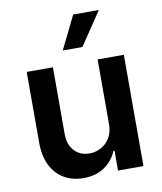

<svg xmlns="http://www.w3.org/2000/svg" viewBox="-87 -849 782 927"><g transform="rotate(-10 304.0 -385.5)"><path d="M413.7 -229.4V-545.5H542.3V0H417.6V-96.9H411.9Q393.5 -51.1 351.4 -22Q309.3 7.1 247.9 7.1Q194.2 7.1 153.2 -16.9Q112.2 -40.8 89.1 -86.8Q66.1 -132.8 66.1 -198.2V-545.5H194.6V-218Q194.6 -166.2 223 -135.7Q251.4 -105.1 297.6 -105.1Q326 -105.1 352.6 -119Q379.3 -132.8 396.5 -160.3Q413.7 -187.9 413.7 -229.4ZM255.7 -617.2 335.2 -779.5H460.9L351.9 -617.2Z"/></g></svg>

Font: InterMG SemiBold
Style: Regular
Weight: 600
Designer: Rasmus Andersson
Foundry: rsms
Version: Version 3.019;December 26, 2023;FontCreator 15.0.0.2955 64-b